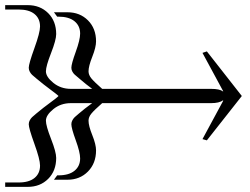

<svg xmlns="http://www.w3.org/2000/svg" viewBox="-29 -728 975 748"><path d="M-8.8 -708H79.1Q127.4 -708 158.7 -676.8Q189.9 -645.5 189.9 -595.2Q189.9 -572.3 169.9 -521.2Q149.9 -470.2 149.9 -450.2Q149.9 -428.7 178.7 -405.3Q207.5 -381.8 247.1 -381.8H330.1Q306.6 -398.9 277.8 -423.8Q266.1 -433.6 262 -437.3Q257.8 -440.9 253.4 -448.2Q249 -455.6 249 -463.9Q249 -479 266.1 -526.1Q283.2 -573.2 283.2 -597.2Q283.2 -627.4 261.2 -645.3Q239.3 -663.1 199.2 -663.1H193.8L181.2 -680.2H233.9Q282.2 -680.2 313.7 -648.7Q345.2 -617.2 345.2 -566.9Q345.2 -543.9 330.6 -507.1Q315.9 -470.2 315.9 -450.2Q315.9 -436 327.1 -422.4Q338.4 -408.7 369.1 -381.8H793Q826.7 -381.8 838.9 -372.1H840.8L759.8 -522L776.9 -527.8L913.1 -354L776.9 -181.2L759.8 -186L840.8 -335.9L838.9 -336.9Q825.2 -326.2 793 -326.2H369.1Q338.4 -299.3 327.1 -285.6Q315.9 -272 315.9 -257.8Q315.9 -237.8 330.6 -201.4Q345.2 -165 345.2 -142.1Q345.2 -91.8 313.7 -59.8Q282.2 -27.8 233.9 -27.8H181.2L193.8 -44.9H199.2Q239.3 -44.9 261.2 -62.7Q283.2 -80.6 283.2 -110.8Q283.2 -134.8 266.1 -181.6Q249 -228.5 249 -244.1Q249 -252.4 253.2 -259.8Q257.3 -267.1 262.2 -271.7Q267.1 -276.4 277.8 -285.2Q300.3 -304.7 330.1 -326.2H247.1Q207.5 -326.2 178.7 -302.7Q149.9 -279.3 149.9 -257.8Q149.9 -237.8 169.9 -186.8Q189.9 -135.7 189.9 -112.8Q189.9 -62.5 158.7 -31.2Q127.4 0 79.1 0H-8.8V-17.1H43.9Q84 -17.1 105.5 -34.7Q127 -52.2 127 -83Q127 -106.9 105 -167.7Q83 -228.5 83 -244.1Q83 -252.4 87.2 -259.8Q91.3 -267.1 96.2 -271.7Q101.1 -276.4 111.8 -285.2Q141.1 -309.6 166.3 -327.9Q191.4 -346.2 198.2 -353V-355Q191.4 -361.3 166.3 -379.9Q141.1 -398.4 111.8 -422.9Q101.1 -431.6 96.2 -436.3Q91.3 -440.9 87.2 -448.2Q83 -455.6 83 -463.9Q83 -479.5 105 -540.3Q127 -601.1 127 -625Q127 -655.8 105.5 -673.3Q84 -690.9 43.9 -690.9H-8.8Z"/></svg>

Font: FoglihtenFr01
Style: Regular
Weight: 500
Version: Version 0.68